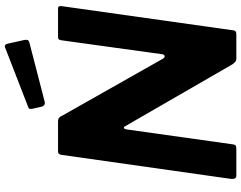

<svg xmlns="http://www.w3.org/2000/svg" viewBox="-122 -882 1004 799"><g transform="rotate(-90 379.5 -482.0)"><path d="M744 -742Q756 -742 754 -727L653 -11Q652 0 637 0H535Q528 0 523 -4Q518 -8 512 -16L254 -463Q251 -469 247 -468Q243 -467 241 -457L179 -16Q178 -6 174 -3Q170 0 159 0H49Q40 0 37 -6Q34 -12 35 -22L135 -727Q137 -737 140 -739.5Q143 -742 152 -742H273Q284 -742 289.5 -737.5Q295 -733 299 -723L535 -306Q540 -297 546.5 -298.5Q553 -300 554 -310L612 -729Q614 -738 617 -740Q620 -742 629 -742ZM598 -950 613 -883Q615 -874 613 -868.5Q611 -863 598 -860L358 -798Q348 -795 342 -800Q336 -805 335 -813L327 -848Q324 -862 331 -865L581 -962Q586 -965 591 -962.5Q596 -960 598 -950Z"/></g></svg>

Font: Libre Franklin Thin
Style: Bold Italic
Weight: 700
Italic angle: -8°
Version: Version 3.000